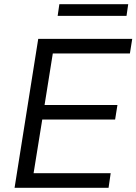

<svg xmlns="http://www.w3.org/2000/svg" viewBox="-20 -889 646 909"><path d="M49 0 161 -705H606L595 -636H230L191 -392H536L525 -323H180L139 -69H504L494 0ZM253 -814 261 -869H587L579 -814Z"/></svg>

Font: Nunito Sans 12pt ExtraLight 12pt
Style: Italic
Weight: 400
Italic angle: -9°
Version: Version 3.101;gftools[0.9.27]